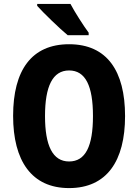

<svg xmlns="http://www.w3.org/2000/svg" viewBox="-20 -951 705 981"><path d="M340 -931H170V-921C201 -886 287 -803 326 -771H433V-784C409 -816 362 -889 340 -931ZM619 -358C619 -588 527 -725 333 -725C142 -725 47 -593 47 -359C47 -130 141 10 333 10C526 10 619 -129 619 -358ZM210 -358C210 -510 249 -591 333 -591C417 -591 455 -512 455 -358C455 -204 417 -126 333 -126C249 -126 210 -207 210 -358Z"/></svg>

Font: Noto Sans Malayalam Condensed ExtraBold
Style: Regular
Weight: 800
Width: 3
Designer: Jelle Bosma - Monotype Design Team
Foundry: Monotype Imaging Inc.
Version: Version 2.104